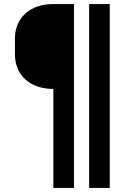

<svg xmlns="http://www.w3.org/2000/svg" viewBox="-20 -750 640 950"><path d="M346 180H244V-310Q201 -310 166 -322Q131 -334 106 -356.5Q81 -379 67.5 -410.5Q54 -442 54 -480V-560Q54 -598 67.5 -629.5Q81 -661 106 -683.5Q131 -706 166 -718Q201 -730 244 -730H346ZM523 180H421V-730H523Z"/></svg>

Font: Maple Mono Normal NL
Style: Bold
Weight: 700
Monospace: yes
Designer: subframe7536
Version: Version 7.000